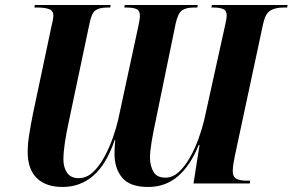

<svg xmlns="http://www.w3.org/2000/svg" viewBox="-20 -734 1163 763"><path d="M229 9Q162 9 126 -26.5Q90 -62 90 -130Q90 -163 96.5 -202.5Q103 -242 111 -282L184 -627Q188 -643 190 -653.5Q192 -664 192 -672Q192 -692 174.5 -698Q157 -704 131 -704H117L118 -714H420L418 -704H406Q375 -704 359.5 -693Q344 -682 336 -642L252 -244Q243 -202 237.5 -165Q232 -128 232 -100Q232 -69 246.5 -47.5Q261 -26 293 -26Q324 -26 349.5 -50Q375 -74 395 -111Q415 -148 429 -188Q443 -228 450 -260L530 -631Q536 -658 536 -671Q536 -692 522.5 -698Q509 -704 484 -704H474L476 -714H766L764 -704H750Q719 -704 703 -692.5Q687 -681 678 -640L597 -246Q589 -209 582.5 -170.5Q576 -132 576 -108Q576 -76 589.5 -52Q603 -28 637 -28Q666 -28 690.5 -50.5Q715 -73 735 -108.5Q755 -144 769 -183Q783 -222 791 -255L876 -640Q878 -650 879.5 -658.5Q881 -667 881 -672Q881 -692 867 -698Q853 -704 830 -704H820L822 -714H1123L1121 -704H1106Q1075 -704 1055 -692.5Q1035 -681 1026 -641L913 -113Q906 -81 905 -57Q904 -33 918 -24.5Q932 -16 959 -16H974L973 -5H749L773 -158H770Q736 -75 686.5 -33Q637 9 569 9Q496 9 465.5 -28Q435 -65 435 -123Q435 -134 436 -152.5Q437 -171 438 -178H436Q403 -81 351 -36Q299 9 229 9Z"/></svg>

Font: Noto Serif Display SemiCondensed
Style: Bold Italic
Weight: 700
Width: 4
Italic angle: -12°
Designer: Monotype Design Team
Foundry: Monotype Imaging Inc.
Version: Version 2.009